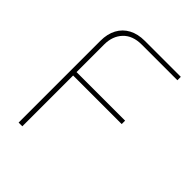

<svg xmlns="http://www.w3.org/2000/svg" viewBox="-201 -807 914 914"><g transform="rotate(45 256.0 -350.0)"><path d="M85 0V-551Q85 -597 103 -630.5Q121 -664 154.5 -682Q188 -700 235 -700H477V-677H237Q176 -677 143 -642Q110 -607 110 -551V-365H437V-342H110V0Z"/></g></svg>

Font: MuseoModerno Thin
Style: Regular
Weight: 100
Designer: Pablo Cosgaya, Héctor Gatti, Marcela Romero, and the Authors of The MuseoModerno Project.
Foundry: Omnibus-Type Team
Version: Version 1.003